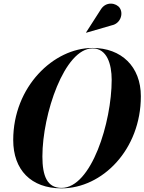

<svg xmlns="http://www.w3.org/2000/svg" viewBox="-20 -1023 792 1053"><path d="M592.5 -884C640.5 -893.5 658 -947 637 -979C618.5 -1007 561.5 -1018 532.5 -970.5L452 -845L453 -843.5ZM317.5 10C540.5 10 752.5 -202 752.5 -495C752.5 -658 645.5 -760 487.5 -760C274.5 -760 52.5 -548 52.5 -255C52.5 -92 149.5 10 317.5 10ZM487.5 -757.5C566.5 -757.5 592.5 -672 592.5 -585C592.5 -353 481.5 7.5 317.5 7.5C238.5 7.5 212.5 -58 212.5 -165C212.5 -397 333.5 -757.5 487.5 -757.5Z"/></svg>

Font: Bodoni* 72pt
Style: Bold Italic
Weight: 700
Italic angle: -13°
Version: Version 2.3